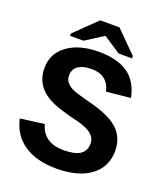

<svg xmlns="http://www.w3.org/2000/svg" viewBox="-152 -936 903 1048"><g transform="rotate(20 300.0 -412.0)"><path d="M568.8 -190.9Q568.8 -97.2 497.3 -43.7Q425.8 9.8 298.3 9.8Q183.6 9.8 111.3 -38.6Q39.1 -86.9 18.6 -179.2L157.7 -197.3Q168.9 -151.4 204.6 -124.8Q240.2 -98.1 302.2 -98.1Q366.7 -98.1 397.7 -118.7Q428.7 -139.2 428.7 -182.6Q428.7 -214.8 401.4 -237.1Q374 -259.3 321.8 -272Q216.8 -297.4 173.6 -316.2Q130.4 -335 104.5 -358.4Q78.6 -381.8 64.7 -413.3Q50.8 -444.8 50.8 -483.9Q50.8 -569.3 119.4 -619.1Q188 -668.9 300.3 -668.9Q409.7 -668.9 471.2 -625.7Q532.7 -582.5 550.8 -491.7L411.1 -477.5Q389.6 -566.9 297.4 -566.9Q245.6 -566.9 218.3 -547.6Q190.9 -528.3 190.9 -492.2Q190.9 -468.3 204.1 -452.4Q217.3 -436.5 240 -425.5Q262.7 -414.6 332.5 -396.5Q424.3 -374 473.6 -346.4Q522.9 -318.8 545.9 -279.8Q568.8 -240.7 568.8 -190.9ZM481.9 -710.4V-696.8H404.3L305.2 -762.2H303.2L200.2 -696.8H122.1V-710.4L248 -832.5H359.9Z"/></g></svg>

Font: Liberation Mono
Style: Bold
Weight: 700
Monospace: yes
Designer: Steve Matteson
Foundry: Ascender Corporation
Version: Version 2.1.5